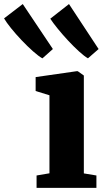

<svg xmlns="http://www.w3.org/2000/svg" viewBox="-140 -904 504 924"><path d="M36 0V-59.5L98 -70V-445.5L31.5 -466V-533L230 -561.5H234L263.5 -540.5V-69.5L324 -59.5V0ZM63.5 -623.5Q45.5 -633.5 18.5 -657.5Q-8.5 -681.5 -36.5 -711Q-64.5 -740.5 -87 -768.5Q-109.5 -796.5 -120.5 -815.5L-30.5 -884.5L114.5 -668L64.5 -623.5ZM283 -623.5Q265.5 -633.5 240 -656.8Q214.5 -680 187.5 -709Q160.5 -738 137.8 -766Q115 -794 102 -814L192 -884.5L334.5 -668L283.5 -623.5Z"/></svg>

Font: Merriweather 36pt Black
Style: Regular
Weight: 900
Version: Version 2.100